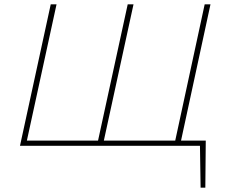

<svg xmlns="http://www.w3.org/2000/svg" viewBox="-20 -678 1054 893"><path d="M822 -24H937L935 195H913L910 0H73L216 -658H243L105 -24H436L574 -658H601L463 -24H795L932 -658H959Z"/></svg>

Font: EauTestText Extralight
Style: Italic
Weight: 250
Italic angle: -12°
Designer: Christian Thalmann (Catharsis Fonts)
Version: Version 0.001;PS 000.001;hotconv 1.0.88;makeotf.lib2.5.64775